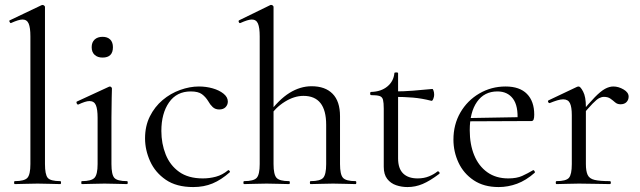

<svg xmlns="http://www.w3.org/2000/svg" viewBox="-20 -745 2591 777"><path d="M40 0Q37 0 37 -6Q37 -12 40 -12Q79 -12 91 -25.5Q103 -39 103 -81V-598Q103 -633 96 -649.5Q89 -666 71 -666Q56 -666 25 -652Q22 -650 19 -656Q16 -662 20 -663L148 -724Q150 -725 153 -725Q155 -725 158.5 -722.5Q162 -720 162 -717V-81Q162 -39 173 -25.5Q184 -12 224 -12Q227 -12 227 -6Q227 0 224 0Q207 0 183 -1Q159 -2 132 -2Q106 -2 81.5 -1Q57 0 40 0Z M311 0Q309 0 309 -6Q309 -12 311 -12Q350 -12 362.5 -25.5Q375 -39 375 -81V-268Q375 -303 368 -319.5Q361 -336 342 -336Q334 -336 323 -332.5Q312 -329 297 -322Q293 -321 290.5 -326.5Q288 -332 291 -334L421 -394Q424 -395 425 -395Q427 -395 430 -392.5Q433 -390 433 -387Q433 -379 432 -348Q431 -317 431 -269V-81Q431 -39 442.5 -25.5Q454 -12 494 -12Q497 -12 497 -6Q497 0 494 0Q476 0 452.5 -1Q429 -2 403 -2Q377 -2 353.5 -1Q330 0 311 0ZM395 -512Q375 -512 363 -523Q351 -534 351 -554Q351 -574 363 -585Q375 -596 395 -596Q415 -596 426 -585Q437 -574 437 -554Q437 -512 395 -512Z M762 12Q694 12 651 -17.5Q608 -47 587.5 -92.5Q567 -138 567 -185Q567 -235 586.5 -274Q606 -313 638 -340Q670 -367 709 -381Q748 -395 785 -395Q814 -395 840.5 -387.5Q867 -380 884.5 -366Q902 -352 902 -334Q902 -321 893 -311.5Q884 -302 867 -302Q851 -302 840.5 -312Q830 -322 823 -335Q812 -353 797 -364Q782 -375 752 -375Q695 -375 664 -330.5Q633 -286 633 -215Q633 -164 650.5 -120Q668 -76 705 -49.5Q742 -23 801 -23Q828 -23 854 -30Q880 -37 903 -56Q905 -58 908.5 -54Q912 -50 910 -48Q875 -17 840 -2.5Q805 12 762 12Z M968 0Q965 0 965 -6Q965 -12 968 -12Q1007 -12 1019 -25.5Q1031 -39 1031 -81V-598Q1031 -633 1024 -649.5Q1017 -666 999 -666Q984 -666 953 -652Q949 -650 946.5 -655.5Q944 -661 948 -663L1075 -725Q1077 -725 1077 -725Q1077 -725 1078 -725Q1081 -725 1084 -722.5Q1087 -720 1087 -717V-81Q1087 -39 1099 -25.5Q1111 -12 1150 -12Q1153 -12 1153 -6Q1153 0 1150 0Q1132 0 1109 -1Q1086 -2 1059 -2Q1033 -2 1009 -1Q985 0 968 0ZM1237 0Q1234 0 1234 -6Q1234 -12 1237 -12Q1276 -12 1288 -25.5Q1300 -39 1300 -81V-240Q1300 -357 1208 -357Q1171 -357 1133 -333.5Q1095 -310 1068 -270L1064 -282Q1108 -342 1151.5 -369Q1195 -396 1241 -396Q1296 -396 1326 -365.5Q1356 -335 1356 -275V-81Q1356 -39 1368 -25.5Q1380 -12 1419 -12Q1422 -12 1422 -6Q1422 0 1419 0Q1401 0 1378 -1Q1355 -2 1328 -2Q1302 -2 1278 -1Q1254 0 1237 0Z M1629 12Q1605 12 1583 4.5Q1561 -3 1547 -21Q1533 -39 1533 -70V-305Q1533 -329 1530 -341Q1527 -353 1516 -356.5Q1505 -360 1482 -360Q1478 -360 1478 -366.5Q1478 -373 1482 -373Q1522 -374 1547.5 -395Q1573 -416 1576 -449Q1576 -452 1583.5 -452Q1591 -452 1591 -449V-104Q1591 -63 1611.5 -43Q1632 -23 1670 -23Q1696 -23 1716.5 -31.5Q1737 -40 1750 -51Q1754 -53 1757.5 -48.5Q1761 -44 1757 -41Q1720 -13 1690.5 -0.5Q1661 12 1629 12ZM1726 -337Q1687 -347 1651 -350Q1615 -353 1574 -353V-375Q1614 -375 1651 -378Q1688 -381 1730 -385Q1732 -385 1734.5 -378Q1737 -371 1737 -361Q1737 -354 1733.5 -345Q1730 -336 1726 -337Z M1998 12Q1938 12 1897 -15.5Q1856 -43 1835.5 -87Q1815 -131 1815 -180Q1815 -241 1843 -289.5Q1871 -338 1919.5 -366.5Q1968 -395 2026 -395Q2083 -395 2112.5 -365Q2142 -335 2142 -281Q2142 -268 2139.5 -261.5Q2137 -255 2130 -255H2074Q2078 -316 2056 -345.5Q2034 -375 1993 -375Q1940 -375 1910.5 -333Q1881 -291 1881 -218Q1881 -161 1899 -117Q1917 -73 1952 -48Q1987 -23 2037 -23Q2071 -23 2093 -33Q2115 -43 2137 -56Q2139 -58 2142.5 -53.5Q2146 -49 2144 -46Q2109 -15 2072.5 -1.5Q2036 12 1998 12ZM1863 -254 1862 -267 2089 -271V-255Z M2330 -271 2326 -282Q2363 -327 2387 -351.5Q2411 -376 2428.5 -385.5Q2446 -395 2462 -395Q2483 -395 2503.5 -383Q2524 -371 2524 -354Q2524 -341 2515.5 -332Q2507 -323 2491 -323Q2478 -323 2469 -331Q2460 -339 2450 -346Q2440 -353 2424 -353Q2415 -353 2405 -348Q2395 -343 2378 -325.5Q2361 -308 2330 -271ZM2232 0Q2229 0 2229 -6Q2229 -12 2232 -12Q2271 -12 2282.5 -25.5Q2294 -39 2294 -81V-279Q2294 -312 2286.5 -327.5Q2279 -343 2259 -343Q2249 -343 2235.5 -339Q2222 -335 2205 -328Q2201 -327 2198.5 -332Q2196 -337 2200 -339L2316 -394Q2319 -395 2322 -395Q2329 -395 2340 -374Q2351 -353 2351 -313V-81Q2351 -53 2358 -37.5Q2365 -22 2386 -17Q2407 -12 2448 -12Q2452 -12 2452 -6Q2452 0 2448 0Q2424 0 2391.5 -1Q2359 -2 2323 -2Q2297 -2 2273 -1Q2249 0 2232 0Z"/></svg>

Font: Cormorant Infant Light
Style: Regular
Weight: 400
Version: Version 4.001